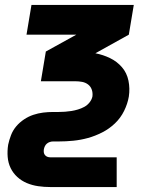

<svg xmlns="http://www.w3.org/2000/svg" viewBox="-20 -540 640 775"><path d="M451 215H183Q158 215 134 211.5Q110 208 88.5 199Q67 190 50 174.5Q33 159 23 138.5Q13 118 11 93.5Q9 69 13 44Q17 25 24.5 5.5Q32 -14 45.5 -30Q59 -46 77 -58Q95 -70 114.5 -76.5Q134 -83 154 -85.5Q174 -88 194 -88H216Q229 -88 242.5 -89Q256 -90 268.5 -92Q281 -94 294.5 -98Q308 -102 320 -108.5Q332 -115 341 -126Q350 -137 353 -150Q355 -165 350.5 -178Q346 -191 335.5 -199Q325 -207 311.5 -209.5Q298 -212 284 -212H145L165 -332L288 -400H87L107 -520H520L500 -400L365 -325Q396 -319 424 -305.5Q452 -292 472 -269Q492 -246 498.5 -214.5Q505 -183 500 -150Q495 -121 481 -92.5Q467 -64 444 -42Q421 -20 392.5 -5.5Q364 9 335 17Q306 25 276 28Q246 31 217 31H194Q188 31 181.5 33Q175 35 169.5 39.5Q164 44 161 50.5Q158 57 157 63Q156 70 157 76Q158 82 162 86.5Q166 91 171.5 93Q177 95 183 95H451Z"/></svg>

Font: Iosevka Aile Heavy
Style: Italic
Weight: 900
Italic angle: -9°
Designer: Belleve Invis
Foundry: Belleve Invis
Version: Version 31.1.0; ttfautohint (v1.8.4)